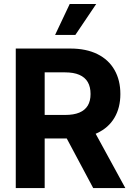

<svg xmlns="http://www.w3.org/2000/svg" viewBox="-20 -953 672 973"><path d="M59.9 -707H336.6Q416.5 -707 473.5 -678.9Q530.5 -650.7 560.2 -598.6Q590 -546.5 590 -476.5Q590 -407 559.9 -356.2Q529.9 -305.3 471.9 -278.3Q413.8 -251.2 333.2 -251.2H145.9V-370.5H309.9Q354 -370.5 382.3 -382.5Q410.6 -394.5 424.8 -417.9Q438.9 -441.3 438.9 -476.5Q438.9 -512.8 424.8 -537.1Q410.6 -561.4 381.8 -573.9Q353 -586.3 309.5 -586.3H206.4V0H59.9ZM615.1 0H452.3L280.9 -321.3H439.6ZM333.3 -932.8H467.6L361.9 -776H259.2Z"/></svg>

Font: Pretendard Std Variable
Style: Regular
Weight: 400
Designer: Base glyphs from Inter by Rasmus Andersson; Hangeul glyphs from Noto Sans CJK(Source Han Sans) by Jang Soo-young and Kan
Foundry: Kil Hyung-jin
Version: Version 1.309;Glyphs 3.2 (3225)